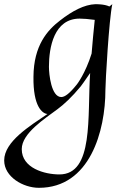

<svg xmlns="http://www.w3.org/2000/svg" viewBox="-126 -531 606 918"><path d="M397 -500C373 -512 330 -511 330 -511C277 -509 220 -479 161 -433C101 -387 35 -314 34 -164C32 -22 76 12 101 14C19 70 -106 145 -106 236C-106 315 -15 367 60 367C304 367 378 95 378 -101C378 -137 395 -438 411 -511ZM260 -118C260 -118 281 -146 305 -182C291 26 323 303 158 303C87 303 -22 273 -22 182C-22 106 89 36 149 -9C179 -31 218 -67 260 -118ZM255 -442C273 -442 297 -440 327 -436C322 -391 316 -323 312 -275C282 -179 242 -128 242 -128C207 -84 184 -67 167 -67C119 -67 108 -176 108 -212C108 -304 132 -442 255 -442Z"/></svg>

Font: Quintessential
Style: Regular
Weight: 400
Designer: Astigmatic (AOETI)
Foundry: Astigmatic (AOETI)
Version: Version 1.000